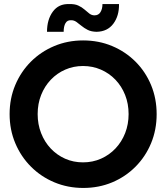

<svg xmlns="http://www.w3.org/2000/svg" viewBox="-20 -929 829 957"><path d="M395.1 7.8Q318.1 7.8 251.3 -20.1Q184.5 -48 134.4 -98.2Q84.2 -148.4 56.1 -215.4Q27.9 -282.4 27.9 -360.4Q27.9 -438.1 56 -504.9Q84 -571.6 133.9 -621.6Q183.9 -671.5 250.6 -699.5Q317.2 -727.5 394.3 -727.5Q472.3 -727.5 538.9 -699.5Q605.6 -671.5 655.5 -621.6Q705.4 -571.6 733.1 -504.8Q760.8 -437.9 760.8 -359.9Q760.8 -282.2 733.1 -215.3Q705.4 -148.4 655.5 -98.2Q605.6 -48 539.2 -20.1Q472.7 7.8 395.1 7.8ZM393.7 -119.7Q442.2 -119.7 483.7 -138.2Q525.1 -156.6 555.9 -189.3Q586.7 -222 603.9 -265.8Q621 -309.6 621 -360.4Q621 -412 603.6 -455.7Q586.3 -499.3 555.3 -531.7Q524.3 -564.1 482.9 -582Q441.5 -600 393.7 -600Q346.3 -600 305.3 -582Q264.2 -564.1 233.3 -531.7Q202.4 -499.3 185.1 -455.7Q167.7 -412 167.7 -360.4Q167.7 -309.4 184.9 -265.5Q202 -221.6 232.7 -189Q263.4 -156.4 304.5 -138Q345.7 -119.7 393.7 -119.7ZM214.3 -770.5Q214.3 -831.5 243.4 -871.1Q272.4 -910.6 324.2 -908.7Q352 -909.7 370.1 -901.4Q388.2 -893.1 401.1 -881.6Q414 -870.1 425.5 -861.3Q437 -852.5 451.1 -852.5Q471.2 -852.5 480.9 -868.7Q490.7 -884.8 490.7 -908.7H573.2Q574.2 -850.1 544.9 -810.8Q515.6 -771.5 461.4 -770.5Q435 -771 417.2 -780Q399.4 -789.1 386 -800.3Q372.5 -811.5 360.3 -820.1Q348.1 -828.6 333.5 -828.1Q315.4 -829.1 306.4 -813.5Q297.3 -797.9 297.3 -770.5Z"/></svg>

Font: Reddit Sans
Style: Regular
Weight: 400
Designer: Stephen Hutchings
Foundry: Reddit
Version: Version 1.014